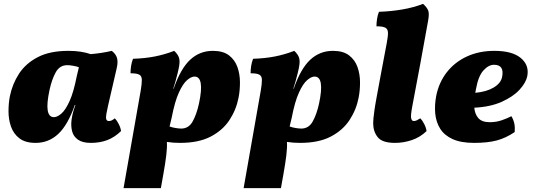

<svg xmlns="http://www.w3.org/2000/svg" viewBox="-20 -730 2764 993"><path d="M558 -467Q579 -451 585 -430.5Q591 -410 584 -379L539 -184Q527 -133 528.5 -118.5Q530 -104 543 -104Q550 -104 557 -107Q564 -110 574 -118Q584 -108 594 -88.5Q604 -69 606 -52Q573 -20 535 -5.5Q497 9 450 9Q407 9 383.5 -7.5Q360 -24 353 -51Q346 -78 350 -110Q353 -130 357 -146Q361 -162 370 -187H367Q331 -84 281.5 -37.5Q232 9 164 9Q111 9 80.5 -14.5Q50 -38 37 -75Q24 -112 24 -154Q24 -196 31 -232Q44 -296 78.5 -349Q113 -402 175.5 -434.5Q238 -467 334 -467Q369 -467 397.5 -462.5Q426 -458 449 -450Q508 -455 558 -467ZM236 -264Q206 -124 259 -124Q276 -124 297.5 -142.5Q319 -161 340 -207.5Q361 -254 377 -336L388 -382Q376 -387 357.5 -390Q339 -393 328 -393Q289 -393 268.5 -356.5Q248 -320 236 -264Z M619 243 708 -263Q714 -299 713.5 -318Q713 -337 700 -344Q687 -351 655 -351Q655 -369 658 -389Q661 -409 668 -426Q730 -428 781 -438Q832 -448 881 -467Q899 -450 905 -433.5Q911 -417 907 -392Q905 -378 899.5 -355Q894 -332 887.5 -309Q881 -286 876 -271H878Q914 -375 963.5 -421Q1013 -467 1081 -467Q1134 -467 1164.5 -443.5Q1195 -420 1208 -383Q1221 -346 1221 -304Q1221 -262 1214 -226Q1202 -163 1167 -109.5Q1132 -56 1069.5 -23.5Q1007 9 911 9Q875 9 843 4Q845 31 840 72.5Q835 114 825 170L812 243ZM868 -122 857 -76Q869 -71 887.5 -68Q906 -65 917 -65Q956 -65 976.5 -102Q997 -139 1009 -194Q1039 -334 986 -334Q969 -334 947.5 -315.5Q926 -297 905 -251Q884 -205 868 -122Z M1240 243 1329 -263Q1335 -299 1334.5 -318Q1334 -337 1321 -344Q1308 -351 1276 -351Q1276 -369 1279 -389Q1282 -409 1289 -426Q1351 -428 1402 -438Q1453 -448 1502 -467Q1520 -450 1526 -433.5Q1532 -417 1528 -392Q1526 -378 1520.5 -355Q1515 -332 1508.5 -309Q1502 -286 1497 -271H1499Q1535 -375 1584.5 -421Q1634 -467 1702 -467Q1755 -467 1785.5 -443.5Q1816 -420 1829 -383Q1842 -346 1842 -304Q1842 -262 1835 -226Q1823 -163 1788 -109.5Q1753 -56 1690.5 -23.5Q1628 9 1532 9Q1496 9 1464 4Q1466 31 1461 72.5Q1456 114 1446 170L1433 243ZM1489 -122 1478 -76Q1490 -71 1508.5 -68Q1527 -65 1538 -65Q1577 -65 1597.5 -102Q1618 -139 1630 -194Q1660 -334 1607 -334Q1590 -334 1568.5 -315.5Q1547 -297 1526 -251Q1505 -205 1489 -122Z M2023 9Q1957 9 1933.5 -20.5Q1910 -50 1910 -93Q1910 -104 1911.5 -119Q1913 -134 1916.5 -159.5Q1920 -185 1928 -228Q1936 -271 1948.5 -339Q1961 -407 1980 -506Q1987 -542 1986.5 -561Q1986 -580 1972.5 -587Q1959 -594 1927 -594Q1927 -612 1930 -632Q1933 -652 1940 -669Q2002 -671 2060.5 -681Q2119 -691 2168 -710Q2188 -692 2194.5 -676Q2201 -660 2194 -622Q2155 -403 2113 -184Q2103 -132 2106.5 -118Q2110 -104 2120 -104Q2127 -104 2134 -107Q2141 -110 2154 -118Q2164 -108 2174 -88.5Q2184 -69 2186 -52Q2153 -20 2110 -5.5Q2067 9 2023 9Z M2432 9Q2364 9 2321 -10.5Q2278 -30 2256.5 -64.5Q2235 -99 2231 -142.5Q2227 -186 2236 -234Q2250 -304 2291 -356.5Q2332 -409 2395 -438Q2458 -467 2537 -467Q2629 -467 2673.5 -430Q2718 -393 2707 -336Q2700 -302 2667 -266Q2634 -230 2575 -203.5Q2516 -177 2433 -173Q2436 -139 2454.5 -118.5Q2473 -98 2513 -98Q2546 -98 2575 -108Q2604 -118 2625 -129Q2636 -110 2640 -91Q2644 -72 2642 -47Q2596 -16 2549 -3.5Q2502 9 2432 9ZM2442 -271Q2440 -260 2438 -250Q2496 -255 2533.5 -277.5Q2571 -300 2577 -333Q2589 -395 2535 -395Q2507 -395 2480.5 -366Q2454 -337 2442 -271Z"/></svg>

Font: Vollkorn Black
Style: Italic
Weight: 900
Italic angle: -11°
Designer: Friedrich Althausen
Foundry: Friedrich Althausen
Version: Version 5.000; ttfautohint (v1.8.3)